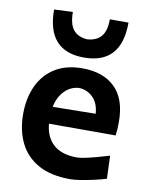

<svg xmlns="http://www.w3.org/2000/svg" viewBox="-87 -827 700 902"><g transform="rotate(10 263.5 -376.0)"><path d="M311 12.5Q217 12.5 157 -21.5Q97 -55.5 68.5 -115Q40 -174.5 40 -251Q40 -327 67.2 -385.8Q94.5 -444.5 147.5 -477.5Q200.5 -510.5 277.5 -510.5Q377 -510.5 433.2 -456Q489.5 -401.5 489.5 -292.5Q489.5 -254.5 485.5 -227H167.5Q173 -164 211.8 -128.8Q250.5 -93.5 325.5 -93.5Q337 -93.5 361.8 -98.5Q386.5 -103.5 417.2 -111.8Q448 -120 476.5 -129L480.5 -19.5Q456.5 -12 424.5 -4.8Q392.5 2.5 361.8 7.5Q331 12.5 311 12.5ZM278.5 -417Q238 -414.5 209.2 -385Q180.5 -355.5 171 -308L375.5 -311Q372 -360.5 344.8 -387.8Q317.5 -415 278.5 -417ZM275 -561.5Q98 -561.5 98 -759.5L187 -763.5Q187 -705.5 209 -678.5Q231 -651.5 275 -648.5Q319.5 -651.5 341.8 -678Q364 -704.5 364 -759.5H453Q453 -561.5 275 -561.5Z"/></g></svg>

Font: Commissioner Loud SemiBold
Style: Regular
Weight: 600
Designer: Kostas Bartsokas
Foundry: Kostas Bartsokas
Version: Version 1.000; ttfautohint (v1.8.3)